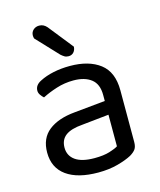

<svg xmlns="http://www.w3.org/2000/svg" viewBox="-106 -760 711 851"><g transform="rotate(-15 249.5 -334.5)"><path d="M240 -52Q282 -52 309.5 -60.5Q337 -69 349 -77V-222L225 -209Q173 -205 148 -186Q123 -167 123 -131Q123 -94 152.5 -73Q182 -52 240 -52ZM239 -475Q326 -475 377 -436Q428 -397 428 -313V-76Q428 -54 419.5 -42.5Q411 -31 394 -21Q370 -8 330 3Q290 14 240 14Q146 14 94.5 -23Q43 -60 43 -130Q43 -195 86.5 -229.5Q130 -264 207 -271L349 -285V-313Q349 -363 319 -386Q289 -409 238 -409Q197 -409 159.5 -397Q122 -385 93 -370Q85 -377 78.5 -386.5Q72 -396 72 -406Q72 -432 101 -446Q128 -460 163.5 -467.5Q199 -475 239 -475ZM212 -534 118 -634Q117 -638 116.5 -641.5Q116 -645 116 -647Q116 -663 127 -673Q138 -683 154 -683Q165 -683 173.5 -678.5Q182 -674 189 -666L279 -553Q278 -537 269 -527.5Q260 -518 246 -518Q235 -518 227.5 -522.5Q220 -527 212 -534Z"/></g></svg>

Font: Baloo Bhaijaan 2
Style: Regular
Weight: 400
Designer: Sanskriti Dholi, Noopur Datye and Ek Type
Foundry: Ek Type
Version: Version 1.701